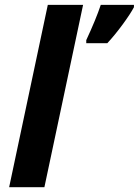

<svg xmlns="http://www.w3.org/2000/svg" viewBox="-20 -780 578 800"><path d="M339.4 -612.8Q379.9 -699.7 399.9 -759.8H538.1V-750Q523.4 -722.2 491 -678Q458.5 -633.8 427.2 -600.1H339.4ZM165 0H18.1L179.2 -759.8H326.2Z"/></svg>

Font: Zoram GWebM
Style: Bold Italic
Weight: 700
Italic angle: -12°
Foundry: Ascender Corporation
Version: Version 1.000